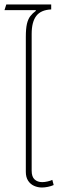

<svg xmlns="http://www.w3.org/2000/svg" viewBox="-22 -825 289 855"><path d="M93 -448V-661Q93 -698 98 -719Q103 -740 113 -753Q123 -766 138 -777L137 -780H-2L6 -805H206V-783Q160 -781 139.5 -754Q119 -727 119 -674V-448ZM165 10Q146 10 129.5 2.5Q113 -5 103 -20.5Q93 -36 93 -60V-548H119V-65Q119 -38 132 -26Q145 -14 166 -14Q177 -14 190 -17Q203 -20 211 -24L217 -1Q206 4 191.5 7Q177 10 165 10Z"/></svg>

Font: Noto Sans Thai Thin
Style: Regular
Weight: 250
Designer: Monotype Design Team
Foundry: Monotype Imaging Inc.
Version: Version 2.001